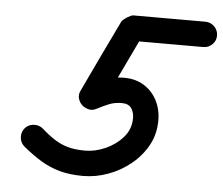

<svg xmlns="http://www.w3.org/2000/svg" viewBox="-49 -650 888 763"><g transform="rotate(5 395.5 -268.5)"><path d="M740 -595Q761 -595 776 -580Q791 -565 791 -544Q791 -523 776 -508.5Q761 -494 740 -494Q668 -494 596 -494Q524 -494 452 -494Q448 -494 455.5 -499.5Q463 -505 473 -511Q483 -518 491.5 -522Q500 -526 498 -522Q464 -450 429.5 -378.5Q395 -307 361 -235Q353 -220 336 -225.5Q319 -231 304 -245Q289 -260 283 -277Q277 -294 292 -302Q328 -320 362.5 -332.5Q397 -345 438 -345Q484 -345 517.5 -324Q551 -303 569.5 -267.5Q588 -232 588 -188Q588 -133 563.5 -88.5Q539 -44 498.5 -11Q458 22 408.5 40Q359 58 309 58Q256 58 216 47Q176 36 141 15Q106 -6 67 -38Q67 -38 67 -38Q67 -38 67 -38Q51 -52 49.5 -73Q48 -94 61 -110Q75 -126 96 -127.5Q117 -129 133 -116Q161 -91 186 -75Q211 -59 239.5 -51Q268 -43 309 -43Q348 -43 389 -61Q430 -79 458.5 -111.5Q487 -144 487 -188Q487 -212 475.5 -228Q464 -244 438 -244Q409 -244 386 -234.5Q363 -225 338 -212Q323 -204 307.5 -208Q292 -212 281 -222Q270 -233 266 -248Q262 -263 270 -279Q304 -351 338 -422.5Q372 -494 407 -566Q408 -569 414 -574Q420 -579 427 -584Q434 -588 441 -591.5Q448 -595 452 -595Q524 -595 596 -595Q668 -595 740 -595Q740 -595 740 -595Q740 -595 740 -595Z"/></g></svg>

Font: FRB American Cursive Ultra
Style: Bold Italic
Weight: 1000
Italic angle: -25°
Version: Version 2.0;Modular Font Editor K font №1